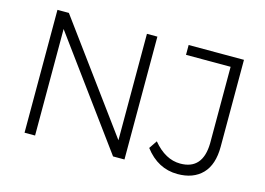

<svg xmlns="http://www.w3.org/2000/svg" viewBox="-94 -877 1459 1056"><g transform="rotate(15 636.0 -349.0)"><path d="M682.5 0H617.5L173.5 -606.5V0H113.5V-699.5H178.5L623 -93.5V-699.5H682.5ZM984.5 2Q872.5 2 797.5 -96.5L828.5 -142.5Q899 -57.5 984 -57.5Q1111 -57.5 1114.5 -206.5V-643.5H860.5V-699.5H1175.5V-205Q1175.5 -102.5 1124.8 -50.2Q1074 2 984.5 2Z"/></g></svg>

Font: Argentum Novus Light
Style: Regular
Weight: 300
Designer: Julieta Ulanovsky (font) & Cristiano Sobral (main changes)
Foundry: Julieta Ulanovsky (font) & Cristiano Sobral (main changes)
Version: Version 3.00;November 27, 2020;FontCreator 13.0.0.2655 64-bi